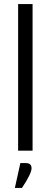

<svg xmlns="http://www.w3.org/2000/svg" viewBox="-20 -740 249 943"><path d="M107 61Q135 61 135 86.5Q135 112 88 183H53L80 61ZM69 -720H140V0H69Z"/></svg>

Font: Khand
Style: Regular
Weight: 400
Designer: Devanagari: Sanchit Sawaria, Jyotish Sonowal; Latin: Satya Rajpurohit
Foundry: Indian Type Foundry
Version: Version 1.100;PS 1.0;hotconv 1.0.78;makeotf.lib2.5.61930; tt